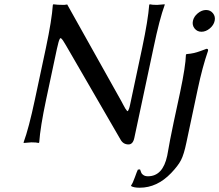

<svg xmlns="http://www.w3.org/2000/svg" viewBox="-20 -668 1028 901"><path d="M195.8 -444.8Q223.1 -574.2 228 -645L230.5 -647.9Q247.1 -645 281.2 -645Q281.2 -645 295.4 -647L543.9 -203.1Q547.4 -196.8 550.8 -190.7Q554.2 -184.6 558.1 -176.8Q564.9 -163.6 568.1 -158.7Q571.3 -153.8 575 -149.2Q578.6 -144.5 580.8 -147.7Q583 -150.9 585.4 -157.5Q587.9 -164.1 590.8 -178.2L647.5 -444.8Q674.8 -574.2 680.2 -645L682.6 -647.9Q692.9 -645 717.3 -645L752.9 -647.9V-645Q728.5 -578.6 700.7 -444.8L610.4 -21Q604 9.8 583 9.8Q557.6 9.8 544.9 -14.2L289.6 -455.1Q280.8 -470.7 275.9 -477.5Q271 -484.4 267.1 -487.8Q263.2 -491.2 260 -484.6Q256.8 -478 254.4 -469Q252 -460 247.1 -439L196.3 -200.2Q168.9 -70.8 164.1 0L161.6 2.9Q151.4 0 127 0L91.3 2.9L90.8 0Q115.2 -66.4 143.6 -200.2ZM893.1 -534.4Q880.9 -549.8 885.3 -570.1Q889.6 -590.3 908.2 -605.7Q926.8 -621.1 947 -621.1Q967.3 -621.1 979.5 -605.7Q991.7 -590.3 987.3 -570.1Q982.9 -549.8 964.4 -534.4Q945.8 -519 925.5 -519Q905.3 -519 893.1 -534.4ZM764.6 63Q765.6 59.1 768.6 41.3Q771.5 23.4 778.3 -12.2Q785.2 -47.9 795.4 -96.2L825.2 -234.9Q851.1 -357.9 852.5 -411.1L855 -414.1Q864.7 -414.6 874.5 -416.3Q884.3 -418 891.1 -419.4Q897.9 -420.9 907.5 -424.1Q917 -427.2 921.4 -428.7Q925.8 -430.2 936 -434.1Q946.3 -438 949.2 -439Q958.5 -439 956.1 -429.2Q929.7 -353 908.2 -251L854.5 2Q843.3 56.2 829.6 83Q815.9 109.9 783.2 144Q717.3 212.9 635.7 212.9Q607.4 212.9 595.2 205.1V202.1Q603 191.9 612.8 164.3Q622.6 136.7 627 127.9L637.2 127Q641.1 139.2 643.6 144Q646 148.9 653.8 154.1Q661.6 159.2 674.3 159.2Q744.1 159.2 764.6 63Z"/></svg>

Font: Linux Biolinum O
Style: Italic
Weight: 400
Italic angle: -12°
Designer: Philipp H. Poll
Foundry: Philipp H. Poll
Version: Version 1.1.3